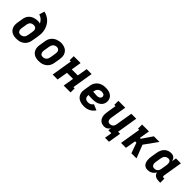

<svg xmlns="http://www.w3.org/2000/svg" viewBox="275 -2119 3649 3649"><g transform="rotate(45 2100.0 -294.5)"><path d="M256 8Q224 8 193 2Q162 -4 136 -19Q110 -34 91.5 -57.5Q73 -81 63.5 -110Q54 -139 54 -170.5Q54 -202 60 -234L78 -344Q82 -370 92 -395Q102 -420 119 -441.5Q136 -463 159 -479Q182 -495 207 -504.5Q232 -514 258 -518.5Q284 -523 310 -523Q326 -523 341.5 -521Q357 -519 371 -514Q362 -535 349 -553Q336 -571 319.5 -585.5Q303 -600 283 -611Q263 -622 241 -628L272 -735Q306 -728 338 -713.5Q370 -699 397.5 -678.5Q425 -658 447 -632Q469 -606 485 -575.5Q501 -545 511.5 -511Q522 -477 525.5 -441.5Q529 -406 525.5 -369Q522 -332 516 -296L497 -186Q493 -159 483 -132Q473 -105 456 -81.5Q439 -58 415.5 -40Q392 -22 365 -11Q338 0 310.5 4Q283 8 256 8ZM258 -102Q278 -102 298 -109Q318 -116 333 -131Q348 -146 356 -165Q364 -184 367 -204L384 -305Q387 -325 386 -344.5Q385 -364 376 -380Q367 -396 349.5 -404Q332 -412 312 -412Q294 -412 276 -407Q258 -402 243 -390Q228 -378 219.5 -361Q211 -344 208 -326L190 -216Q188 -203 187 -189Q186 -175 188 -162.5Q190 -150 195.5 -138Q201 -126 210 -117.5Q219 -109 232 -105.5Q245 -102 258 -102Z M856 8Q824 8 793 2Q762 -4 736 -19Q710 -34 691.5 -57.5Q673 -81 663.5 -110Q654 -139 654 -170.5Q654 -202 660 -234L678 -344Q682 -372 692 -398.5Q702 -425 719.5 -448.5Q737 -472 760.5 -490Q784 -508 811 -519Q838 -530 865 -535.5Q892 -541 920 -541Q952 -541 982.5 -533.5Q1013 -526 1039 -511.5Q1065 -497 1083.5 -473Q1102 -449 1111.5 -420.5Q1121 -392 1121 -360Q1121 -328 1116 -296L1097 -186Q1093 -159 1083 -132Q1073 -105 1056 -81.5Q1039 -58 1015.5 -40Q992 -22 965 -11Q938 0 910.5 4Q883 8 856 8ZM858 -102Q878 -102 898 -109Q918 -116 933 -131Q948 -146 956 -165Q964 -184 967 -204L985 -314Q989 -334 988.5 -354.5Q988 -375 979.5 -392.5Q971 -410 953.5 -419Q936 -428 915 -428Q895 -428 876 -420.5Q857 -413 842 -398.5Q827 -384 819 -365Q811 -346 808 -326L790 -216Q788 -203 787 -189Q786 -175 788 -162.5Q790 -150 795.5 -138Q801 -126 810 -117.5Q819 -109 832 -105.5Q845 -102 858 -102Z M1229 0 1298 -420H1265V-530H1450L1416 -326H1579L1613 -530H1746L1677 -110H1710V0H1525L1561 -216H1398L1362 0Z M2077 8Q2052 8 2027 5.5Q2002 3 1979 -4.5Q1956 -12 1936 -24Q1916 -36 1900 -53Q1884 -70 1873.5 -91Q1863 -112 1858 -135.5Q1853 -159 1854 -184Q1855 -209 1860 -234L1878 -344Q1882 -372 1892 -398.5Q1902 -425 1919.5 -449Q1937 -473 1961 -491Q1985 -509 2012 -519.5Q2039 -530 2066.5 -534Q2094 -538 2122 -538Q2150 -538 2177.5 -534Q2205 -530 2229.5 -520Q2254 -510 2274.5 -493.5Q2295 -477 2307.5 -453.5Q2320 -430 2325 -403Q2330 -376 2325 -348Q2321 -324 2309.5 -301Q2298 -278 2279.5 -260.5Q2261 -243 2238.5 -231Q2216 -219 2191.5 -212.5Q2167 -206 2143.5 -204Q2120 -202 2096 -202Q2068 -202 2040.5 -203Q2013 -204 1985 -207Q1983 -186 1986.5 -165Q1990 -144 2002.5 -128.5Q2015 -113 2035 -106.5Q2055 -100 2077 -100Q2092 -100 2107 -103Q2122 -106 2136.5 -113Q2151 -120 2162.5 -131.5Q2174 -143 2183 -156L2298 -108Q2281 -80 2255.5 -57Q2230 -34 2200.5 -19Q2171 -4 2139.5 2Q2108 8 2077 8ZM2110 -308Q2124 -308 2138 -310.5Q2152 -313 2164.5 -320Q2177 -327 2186.5 -339Q2196 -351 2198 -365Q2200 -380 2194.5 -393.5Q2189 -407 2177.5 -415.5Q2166 -424 2151 -427Q2136 -430 2121 -430Q2101 -430 2080 -423.5Q2059 -417 2042.5 -402Q2026 -387 2017.5 -367Q2009 -347 2005 -326L2003 -315Q2016 -313 2029.5 -312.5Q2043 -312 2056.5 -311.5Q2070 -311 2083.5 -309.5Q2097 -308 2110 -308Z M2782 146 2806 0H2725L2736 -61Q2725 -45 2712 -31.5Q2699 -18 2683 -8.5Q2667 1 2649.5 4.5Q2632 8 2614 8Q2586 8 2559.5 -0.5Q2533 -9 2513 -27Q2493 -45 2481 -69.5Q2469 -94 2464.5 -121Q2460 -148 2461.5 -177Q2463 -206 2468 -234L2498 -420H2465V-530H2650L2598 -216Q2596 -203 2595 -190Q2594 -177 2595.5 -164.5Q2597 -152 2601 -140Q2605 -128 2613.5 -119Q2622 -110 2634 -106Q2646 -102 2659 -102Q2676 -102 2693.5 -108Q2711 -114 2725 -126Q2739 -138 2746.5 -155Q2754 -172 2757 -189L2813 -530H2946L2877 -110H2931L2889 146Z M3066 0 3136 -420H3103V-530H3287L3252 -320H3275L3419 -530H3570L3379 -265L3482 0H3345L3270 -210H3234L3199 0Z M3785 8Q3758 8 3733 -1Q3708 -10 3691 -29.5Q3674 -49 3665.5 -73.5Q3657 -98 3654 -124.5Q3651 -151 3653 -179Q3655 -207 3660 -234L3678 -344Q3682 -369 3689.5 -393Q3697 -417 3709.5 -439.5Q3722 -462 3740.5 -481Q3759 -500 3781.5 -513Q3804 -526 3829 -532Q3854 -538 3878 -538Q3901 -538 3922 -532Q3943 -526 3958.5 -512.5Q3974 -499 3983.5 -480Q3993 -461 3998 -440Q3998 -440 3998 -440Q3998 -440 3998 -440L4013 -530H4146L4081 -136Q4080 -129 4081 -122.5Q4082 -116 4086 -111Q4090 -106 4096.5 -104Q4103 -102 4109 -102H4129V8H4091Q4066 8 4042 3.5Q4018 -1 3997.5 -12.5Q3977 -24 3963.5 -43.5Q3950 -63 3946 -86Q3934 -65 3916.5 -46.5Q3899 -28 3877.5 -15.5Q3856 -3 3832.5 2.5Q3809 8 3785 8ZM3858 -102Q3876 -102 3893.5 -107.5Q3911 -113 3924.5 -125.5Q3938 -138 3946 -155Q3954 -172 3957 -189L3975 -299Q3977 -313 3978.5 -327.5Q3980 -342 3979 -355.5Q3978 -369 3974.5 -382.5Q3971 -396 3963 -406.5Q3955 -417 3942.5 -422.5Q3930 -428 3916 -428Q3896 -428 3876.5 -420.5Q3857 -413 3842 -398.5Q3827 -384 3819 -365Q3811 -346 3808 -326L3790 -216Q3788 -203 3787 -189Q3786 -175 3788 -162.5Q3790 -150 3795.5 -138Q3801 -126 3810 -117.5Q3819 -109 3831.5 -105.5Q3844 -102 3858 -102Z"/></g></svg>

Font: Iosevka Slab XBdEx
Style: Italic
Weight: 800
Width: 7
Italic angle: -9°
Monospace: yes
Designer: Belleve Invis
Foundry: Belleve Invis
Version: Version 11.1.1; ttfautohint (v1.8.3)